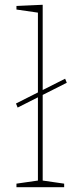

<svg xmlns="http://www.w3.org/2000/svg" viewBox="-20 -785 341 805"><path d="M54 -334 47 -351 253 -455 260 -438ZM159 -21 152 -29 249 -15V0H49V-15L146 -29L139 -21V-739L146 -731L49 -745V-760L159 -765Z"/></svg>

Font: Bitter Thin Thin
Style: Regular
Weight: 250
Version: Version 2.002